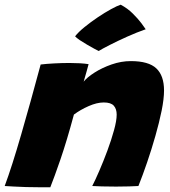

<svg xmlns="http://www.w3.org/2000/svg" viewBox="-39 -790 724 817"><path d="M175 7Q156 7 128.2 6.8Q100.5 6.5 72 6Q50 5 20.5 3.8Q-9 2.5 -19 1.5Q12 -82 51.2 -217.8Q90.5 -353.5 134 -515.5Q158.5 -518.5 191.5 -520.2Q224.5 -522 256.5 -522Q280 -522 301.2 -520.8Q322.5 -519.5 338 -517Q336.5 -510.5 329.5 -486Q322.5 -461.5 317 -442.5Q331 -460.5 363 -481Q395 -501.5 436 -515.8Q477 -530 517.5 -530Q593.5 -530 626.2 -499Q659 -468 659 -405Q659 -369.5 648.8 -319Q638.5 -268.5 622.2 -211.5Q606 -154.5 587 -99Q568 -43.5 550 1.5Q537 2.5 510.5 3.2Q484 4 454.5 4Q422.5 4 394 3.2Q365.5 2.5 353.5 1.5Q366 -22.5 383.5 -63Q401 -103.5 418 -149.2Q435 -195 446.2 -236Q457.5 -277 457.5 -302Q457.5 -326.5 445.2 -340.2Q433 -354 402.5 -354Q373.5 -354 338.2 -338.5Q303 -323 275.5 -302.5Q245 -189.5 218.5 -112.5Q192 -35.5 175 7ZM474.5 -770Q504 -754.5 526.2 -732.2Q548.5 -710 562.8 -691Q577 -672 581 -665.5Q543.5 -652.5 502.2 -634Q461 -615.5 427.8 -598.5Q394.5 -581.5 381 -573Q376.5 -575 362.5 -582.5Q348.5 -590 331.8 -599.8Q315 -609.5 300.5 -619.2Q286 -629 280.5 -635.5Q295 -654 321.2 -675.2Q347.5 -696.5 377.2 -716.5Q407 -736.5 433.5 -751Q460 -765.5 474.5 -770Z"/></svg>

Font: Grandstander Black
Style: Italic
Weight: 900
Italic angle: -15°
Designer: Tyler Finck
Foundry: Etcetera Type Co
Version: Version 1.200; ttfautohint (v1.8.3)